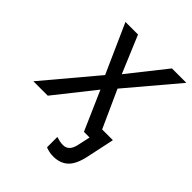

<svg xmlns="http://www.w3.org/2000/svg" viewBox="-244 -650 961 961"><g transform="rotate(45 236.5 -170.0)"><path d="M299 196Q283 196 268 192.5Q253 189 245 185V112Q257 116 268.5 118.5Q280 121 294 121Q336 121 347 64L361 0H321L230 -208L65 0H-37L195 -276L79 -536H168L251 -338L408 -536H510L287 -272L377 -73H453L422 73Q408 140 378 168Q348 196 299 196Z"/></g></svg>

Font: Noto Sans
Style: Italic
Weight: 400
Italic angle: -12°
Designer: Monotype Design Team
Foundry: Monotype Imaging Inc.
Version: Version 2.013; ttfautohint (v1.8.4.7-5d5b)